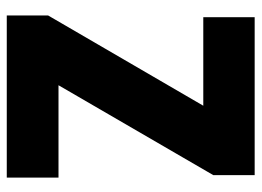

<svg xmlns="http://www.w3.org/2000/svg" viewBox="-120 -634 754 553"><g transform="rotate(90 256.5 -357.0)"><path d="M491 0V-149H225L484 -595V-714H29V-566H284L24 -119V0Z"/></g></svg>

Font: Noto Sans Condensed Black
Style: Regular
Weight: 900
Width: 3
Designer: Monotype Design Team
Foundry: Monotype Imaging Inc.
Version: Version 2.013